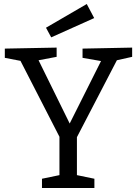

<svg xmlns="http://www.w3.org/2000/svg" viewBox="-20 -936 682 956"><path d="M638 -653 562 -636 363 -253V-64L450 -46V0H189V-46L276 -64V-255L82 -633L4 -648V-694L262 -699V-653L172 -636L327 -321L483 -632L391 -648V-694L638 -699ZM449 -846 235 -750 209 -798 412 -916Z"/></svg>

Font: Bitter Pro
Style: Regular
Weight: 400
Designer: Sol Matas, and Bitter project Authors
Foundry: Sol Matas
Version: Version 1.010